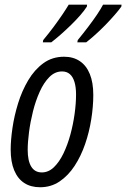

<svg xmlns="http://www.w3.org/2000/svg" viewBox="-20 -786 537 816"><path d="M150.4 9.8Q110.8 9.8 83 -8.3Q55.2 -26.4 40.3 -62.3Q25.4 -98.1 25.4 -150.4Q25.4 -190.4 33 -242.2Q40.5 -293.9 56.9 -346.9Q73.2 -399.9 99.9 -444.8Q126.5 -489.7 164.3 -517.3Q202.1 -544.9 252.4 -544.9Q291.5 -544.9 319.3 -526.1Q347.2 -507.3 361.8 -471.2Q376.5 -435.1 376.5 -382.3Q376.5 -333.5 367.9 -279.3Q359.4 -225.1 341.8 -173.8Q324.2 -122.6 297.1 -81.1Q270 -39.6 233.4 -14.9Q196.8 9.8 150.4 9.8ZM157.7 -53.2Q186 -53.2 209 -75.2Q231.9 -97.2 249.5 -133.5Q267.1 -169.9 279.1 -213.9Q291 -257.8 297.1 -302.2Q303.2 -346.7 303.2 -384.3Q303.2 -415.5 296.6 -437.5Q290 -459.5 276.9 -470.9Q263.7 -482.4 243.7 -482.4Q213.4 -482.4 189.7 -458.5Q166 -434.6 148.7 -396Q131.3 -357.4 120.1 -312.5Q108.9 -267.6 103.3 -224.4Q97.7 -181.2 97.7 -149.4Q97.7 -102.5 112.8 -77.9Q127.9 -53.2 157.7 -53.2ZM308.6 -606 310.5 -615.7Q334.5 -645 355.2 -672.4Q376 -699.7 392.1 -723.6Q408.2 -747.6 418 -766.1H496.6L495.6 -757.8Q484.9 -742.7 467 -722.2Q449.2 -701.7 428 -679.9Q406.7 -658.2 385.3 -638.9Q363.8 -619.6 346.2 -606ZM162.1 -606 163.6 -615.7Q188 -645 208.5 -672.6Q229 -700.2 245.1 -724.1Q261.2 -748 272 -766.1H350.1L349.1 -757.8Q338.9 -741.7 321.3 -721.4Q303.7 -701.2 282.2 -680.2Q260.7 -659.2 238.8 -639.9Q216.8 -620.6 197.8 -606Z"/></svg>

Font: Open Sans Condensed
Style: Italic
Weight: 400
Width: 3
Italic angle: -12°
Designer: Monotype Design Team
Foundry: Monotype Imaging Inc.
Version: Version 3.000